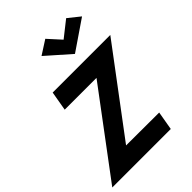

<svg xmlns="http://www.w3.org/2000/svg" viewBox="-294 -1103 1230 1230"><g transform="rotate(-45 321.0 -488.5)"><path d="M429 -890 350 -977 255 -916 416 -774 618 -912 538 -976ZM117 -568H405L-20 0H510L532 -127L233 -128L662 -700H140Z"/></g></svg>

Font: Jost* 600 Semi Italic
Style: Italic
Weight: 600
Italic angle: -10°
Version: Version 3.200; ttfautohint (v0.97) -l 8 -r 50 -G 200 -x 14 -